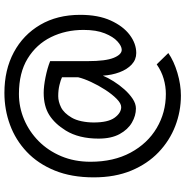

<svg xmlns="http://www.w3.org/2000/svg" viewBox="-5 -721 841 871"><g transform="rotate(-90 415.5 -285.5)"><path d="M559.1 4.9 610.4 57.6Q573.7 83 520.3 98.9Q466.8 114.7 417.5 114.7Q345.7 114.7 279.3 89.1Q212.9 63.5 160.4 13.4Q107.9 -36.6 77.1 -110.4Q46.4 -184.1 46.4 -280.8Q46.4 -381.8 77.4 -457.8Q108.4 -533.7 162.1 -584.5Q215.8 -635.3 284.7 -660.6Q353.5 -686 429.7 -686Q534.2 -686 613.8 -643.3Q693.4 -600.6 738.5 -523.4Q783.7 -446.3 783.7 -341.8Q783.7 -260.7 758.1 -204.1Q732.4 -147.5 692.9 -117.7Q653.3 -87.9 610.4 -87.9Q580.6 -87.9 558.3 -108.6Q536.1 -129.4 523.2 -163.8Q510.3 -198.2 507.8 -239.3Q498.5 -216.8 482.2 -190.7Q465.8 -164.6 445.3 -141.6Q424.8 -118.7 402.6 -104Q380.4 -89.4 358.9 -89.4Q326.2 -89.4 294.7 -107.7Q263.2 -126 242.7 -163.6Q222.2 -201.2 222.2 -258.8Q222.2 -348.1 258.8 -407.7Q289.6 -457.5 329.6 -482.7Q369.6 -507.8 429.7 -507.8Q459.5 -507.8 500.7 -499.5Q542 -491.2 573.7 -478.5V-307.6Q573.7 -227.1 588.6 -190.4Q603.5 -153.8 625 -153.8Q641.6 -153.8 662.8 -172.9Q684.1 -191.9 699.7 -230.5Q715.3 -269 715.3 -327.1Q715.3 -408.2 682.6 -474.6Q649.9 -541 585.4 -580.6Q521 -620.1 424.8 -620.1Q364.7 -620.1 309.6 -596.9Q254.4 -573.7 210.9 -530.8Q167.5 -487.8 142.3 -428Q117.2 -368.2 117.2 -295.4Q117.2 -190.4 158.7 -113.5Q200.2 -36.6 270.3 4.9Q340.3 46.4 424.8 46.4Q459 46.4 493.2 36.6Q527.3 26.9 559.1 4.9ZM500.5 -351.6V-424.8Q488.3 -430.7 465.3 -436.3Q442.4 -441.9 415 -441.9Q390.1 -441.9 364 -429Q337.9 -416 317.4 -380.9Q306.6 -362.8 301 -335.9Q295.4 -309.1 295.4 -280.8Q295.4 -215.8 317.1 -186Q338.9 -156.2 365.2 -156.2Q381.8 -156.2 402.6 -176.8Q423.3 -197.3 443.6 -228.5Q463.9 -259.8 479.2 -293Q494.6 -326.2 500.5 -351.6Z"/></g></svg>

Font: Andika LitF DSA DSG
Style: Regular
Weight: 400
Designer: Victor Gaultney, Annie Olsen, Julie Remington, Don Collingsworth, Eric Hays, Becca Hirsbrunner
Foundry: SIL International
Version: Version 6.200 ; LitF DSA DSG; ttfautohint (v1.8.3.10-c5d8)